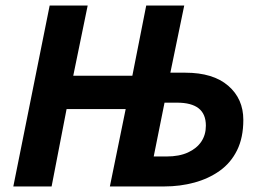

<svg xmlns="http://www.w3.org/2000/svg" viewBox="-20 -672 943 692"><path d="M28 0 159 -652H296L244 -399H457L507 -652H644L594 -410H648Q748 -410 802.5 -363Q857 -316 857 -240Q857 -176 834.5 -130.5Q812 -85 772 -56.5Q732 -28 680.5 -14Q629 0 572 0H376L433 -279H220L166 0ZM534 -108H580Q626 -108 657.5 -122.5Q689 -137 705.5 -161.5Q722 -186 722 -219Q722 -261 696 -281.5Q670 -302 618 -302H573Z"/></svg>

Font: Source Sans 3
Style: Bold Italic
Weight: 700
Italic angle: -11°
Designer: Paul D. Hunt
Foundry: Adobe
Version: Version 3.052;hotconv 1.1.0;makeotfexe 2.6.0